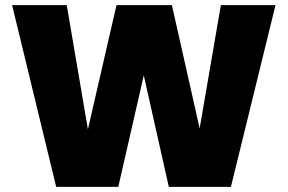

<svg xmlns="http://www.w3.org/2000/svg" viewBox="-20 -725 1116 745"><path d="M27 -705H239L342 -101H293L432 -705H647L783 -101H733L837 -705H1049L876 0H635L527 -481H549L439 0H198Z"/></svg>

Font: Parkinsans Light ExtraBold
Style: Regular
Weight: 800
Version: Version 1.000